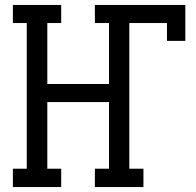

<svg xmlns="http://www.w3.org/2000/svg" viewBox="-20 -755 790 775"><path d="M32 0V-74H88V-662H32V-735H227V-662H171V-416H420V-662H363V-735H728V-590H654V-662H502V-74H559V0H363V-74H420V-343H171V-74H227V0Z"/></svg>

Font: Iosevka Plex Etoile
Style: Regular
Weight: 400
Designer: Belleve Invis
Foundry: Belleve Invis
Version: Version 25.1.1; ttfautohint (v1.8.4)